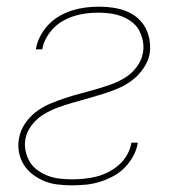

<svg xmlns="http://www.w3.org/2000/svg" viewBox="-20 -548 540 576"><path d="M196 8Q174 8 153 5.5Q132 3 113.5 -4.5Q95 -12 79 -24Q63 -36 52 -53Q41 -70 37 -91Q33 -112 37 -133Q41 -156 54.5 -176.5Q68 -197 87.5 -212Q107 -227 129.5 -236.5Q152 -246 174.5 -253.5Q197 -261 220 -267Q243 -273 265.5 -279.5Q288 -286 311 -294Q334 -302 354.5 -314.5Q375 -327 390 -347Q405 -367 409 -390Q412 -408 408.5 -425.5Q405 -443 397 -457.5Q389 -472 375 -482.5Q361 -493 345 -499Q329 -505 311.5 -507.5Q294 -510 276 -510Q258 -510 240.5 -508Q223 -506 206 -501Q189 -496 172 -487Q155 -478 142 -465Q129 -452 119.5 -435.5Q110 -419 107 -401V-400H88V-402Q91 -421 101 -440Q111 -459 126 -474.5Q141 -490 159.5 -500.5Q178 -511 197.5 -517Q217 -523 237 -525.5Q257 -528 277 -528Q298 -528 318.5 -525Q339 -522 357.5 -515Q376 -508 391 -495.5Q406 -483 415.5 -466Q425 -449 428.5 -428.5Q432 -408 429 -387Q425 -365 411 -344Q397 -323 377.5 -308Q358 -293 336 -283.5Q314 -274 291.5 -267Q269 -260 246.5 -253.5Q224 -247 200.5 -240.5Q177 -234 155 -226Q133 -218 112 -205.5Q91 -193 75.5 -173Q60 -153 56 -130Q53 -112 57 -94Q61 -76 70 -61.5Q79 -47 94 -36.5Q109 -26 125.5 -20Q142 -14 160.5 -12Q179 -10 197 -10Q215 -10 233.5 -12Q252 -14 270 -18.5Q288 -23 305.5 -32Q323 -41 337.5 -54Q352 -67 361.5 -84Q371 -101 374 -119L375 -120H394L393 -118Q390 -98 379 -78.5Q368 -59 353 -44Q338 -29 318 -18.5Q298 -8 278 -2Q258 4 237 6Q216 8 196 8Z"/></svg>

Font: Iosevka Term Curly Th Obl
Style: Regular
Weight: 100
Italic angle: -9°
Designer: Belleve Invis
Foundry: Belleve Invis
Version: Version 32.3.0